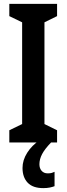

<svg xmlns="http://www.w3.org/2000/svg" viewBox="-20 -734 343 989"><path d="M274 0H28V-63L94 -95V-619L28 -651V-714H274V-651L209 -619V-95L274 -63ZM183 112Q183 133 194.5 146Q206 159 226 159Q239 159 247 156.5Q255 154 261 151V225Q251 229 236.5 232Q222 235 203 235Q149 235 122.5 207Q96 179 96 131Q96 91 120 53Q144 15 183 -11L243 0Q211 33 197 59.5Q183 86 183 112Z"/></svg>

Font: Noto Sans Gujarati UI ExtraCondensed SemiBold
Style: Regular
Weight: 600
Width: 2
Designer: Jelle Bosma - Monotype Design Team, Universal Thirst
Foundry: Monotype Imaging Inc.
Version: Version 2.106; ttfautohint (v1.8.4.7-5d5b)